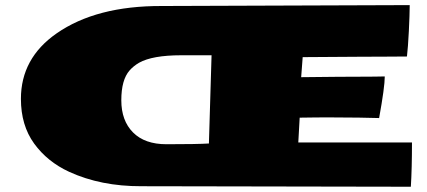

<svg xmlns="http://www.w3.org/2000/svg" viewBox="-20 -726 1665 748"><path d="M200.2 -595.7Q355 -703.6 610.4 -702.6L1576.2 -706.1Q1576.2 -689 1575.2 -661.9Q1574.2 -634.8 1572.8 -604.5Q1571.3 -574.2 1569.3 -547.9Q1567.4 -521.5 1565.4 -505.9Q1542.5 -505.4 1495.6 -505.4Q1448.7 -505.4 1378.4 -504.9Q1237.3 -503.9 1159.2 -503.4L1153.3 -425.3Q1238.8 -426.3 1296.6 -426.8Q1354.5 -427.2 1384.8 -427.2Q1415 -427.2 1438.5 -427.5Q1461.9 -427.7 1479 -428.2Q1479 -387.2 1457 -266.1Q1425.3 -267.1 1377.7 -267.8Q1330.1 -268.6 1267.1 -268.6H1236.8Q1223.1 -268.6 1200.9 -268.3Q1178.7 -268.1 1147.5 -267.6L1142.1 -170.9H1585Q1585 -69.8 1580.6 1.5L530.8 -0.5Q373 0 249.5 -56.6Q164.6 -95.7 113 -166.7Q61.5 -237.8 61.5 -340.8Q61.5 -499 200.2 -595.7ZM628.4 -164.1Q748 -164.1 793.9 -167L804.2 -510.7H686Q573.7 -510.7 521.5 -481.4Q500 -468.8 484.9 -451.7Q452.6 -415 452.6 -335.4Q452.6 -255.9 498.3 -210Q543.9 -164.1 628.4 -164.1Z"/></svg>

Font: Seymour One
Style: Regular
Weight: 400
Designer: Vernon Adams
Foundry: Vernon Adams
Version: Version 1.100; ttfautohint (v1.8.4.7-5d5b);gftools[0.9.33]